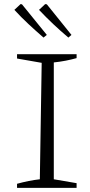

<svg xmlns="http://www.w3.org/2000/svg" viewBox="-20 -915 439 935"><path d="M63 0V-20Q92 -28 119.5 -33.5Q147 -39 174 -42L183 -609L63 -630V-651H353V-632Q328 -625 300 -619.5Q272 -614 242 -611V-42L353 -23V0ZM192 -732Q155 -764 119 -797.5Q83 -831 50 -867L80 -895L87 -894L208 -745ZM313 -732Q275 -764 239.5 -797.5Q204 -831 170 -867L200 -895L208 -894L328 -745Z"/></svg>

Font: Piazzolla Thin ExtraLight
Style: Regular
Weight: 250
Version: Version 2.005